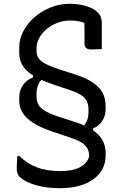

<svg xmlns="http://www.w3.org/2000/svg" viewBox="-20 -739 640 1009"><path d="M347 -719Q374 -719 396 -715.5Q418 -712 436.5 -706Q455 -700 469.5 -692Q484 -684 493 -674Q502 -666 506.5 -657Q511 -648 513 -637.5Q515 -627 515 -613Q515 -580 515 -547Q515 -514 515 -481Q501 -481 487.5 -480Q474 -479 459 -479Q441 -479 432.5 -487Q424 -495 424 -511Q424 -537 424 -556Q424 -575 424 -589.5Q424 -604 423.5 -616.5Q423 -629 422 -641L447 -606Q411 -631 348 -631Q313 -631 281.5 -619Q250 -607 225.5 -586.5Q201 -566 186.5 -540Q172 -514 172 -486V-472Q172 -451 181.5 -435Q191 -419 215.5 -405.5Q240 -392 287 -376L380 -346Q435 -328 469 -304.5Q503 -281 519 -251.5Q535 -222 535 -183V-166Q535 -141 526.5 -121Q518 -101 503.5 -86.5Q489 -72 470 -65L469 -46L401 -56Q418 -73 427.5 -87Q437 -101 441 -116Q445 -131 445 -149V-162Q445 -188 437 -206Q429 -224 407.5 -238.5Q386 -253 346 -266L254 -297Q187 -320 149.5 -345Q112 -370 96.5 -399Q81 -428 81 -461V-489Q81 -533 102 -574Q123 -615 160 -647.5Q197 -680 245 -699.5Q293 -719 347 -719ZM298 160Q363 160 401.5 139Q440 118 449 81L448 72Q446 50 435.5 35Q425 20 404 7.5Q383 -5 346 -17L254 -48Q192 -69 153.5 -94Q115 -119 98 -148Q81 -177 81 -210V-226Q81 -263 100 -291Q119 -319 153 -332L155 -355L222 -341Q203 -327 192 -312.5Q181 -298 176.5 -282Q172 -266 172 -246V-233Q172 -210 180.5 -192Q189 -174 213 -158.5Q237 -143 284 -127L377 -97Q436 -78 470 -54Q504 -30 519.5 -0.5Q535 29 535 65V78Q535 117 518.5 148.5Q502 180 471.5 202.5Q441 225 396.5 237.5Q352 250 295 250Q261 250 228.5 246Q196 242 168 234Q140 226 118 214.5Q96 203 81 188Q75 181 71.5 171Q68 161 68 147Q68 129 69 112.5Q70 96 71 81H82Q124 122 175 141Q226 160 298 160Z"/></svg>

Font: Rec Mono Semicasual
Style: Regular
Weight: 400
Version: Version 1.085; ttfautohint (v1.8.4.7-5d5b)